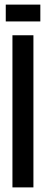

<svg xmlns="http://www.w3.org/2000/svg" viewBox="-20 -813 199 833"><path d="M34 0V-660H125V0ZM5 -720V-793H155V-720Z"/></svg>

Font: Bricolage Grotesque 96pt Condensed
Style: Regular
Weight: 400
Width: 3
Designer: Mathieu Triay
Foundry: Atelier Triay
Version: Version 1.001; ttfautohint (v1.8.4.7-5d5b);gftools[0.9.33.de